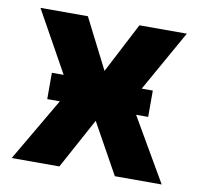

<svg xmlns="http://www.w3.org/2000/svg" viewBox="-65 -598 693 666"><g transform="rotate(10 281.5 -265.0)"><path d="M282.2 -353.5 374 -530.3H541L419.9 -315.4H459V-222.7H416.5L545.9 0H380.9L282.2 -177.7L185.5 0H17.6L147.9 -222.7H103.5V-315.4H145L25.4 -530.3H192.4Z"/></g></svg>

Font: Pretendard ExtraBold
Style: Regular
Weight: 800
Designer: Base glyphs from Inter by Rasmus Andersson; Hangeul glyphs from Noto Sans CJK(Source Han Sans) by Jang Soo-young and Kan
Foundry: Kil Hyung-jin
Version: Version 1.309